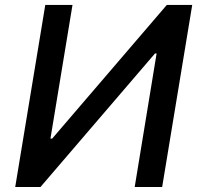

<svg xmlns="http://www.w3.org/2000/svg" viewBox="-20 -747 801 767"><path d="M160.9 -727.3 40.8 0H141.7L599.2 -533.4H605.6L518.1 0H627.8L747.9 -727.3H646.4L188.3 -193.2H181.5L269.6 -727.3Z"/></svg>

Font: Inter UI Medium
Style: Italic
Weight: 500
Italic angle: 9.39999°
Designer: Rasmus Andersson
Foundry: rsms
Version: 3.2;8d6f07862